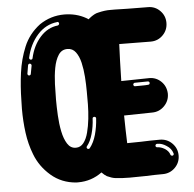

<svg xmlns="http://www.w3.org/2000/svg" viewBox="-57 -897 967 957"><g transform="rotate(-5 427.0 -419.0)"><path d="M296 2H286.6Q212.9 -3.5 160.1 -49.3Q107.4 -95 83.7 -157.4Q63.4 -209.4 55.7 -267.3Q48 -325.2 48 -387.1L49 -428.2Q50 -500.5 59.2 -567.6Q68.3 -634.7 93.1 -694.6Q118.3 -756.4 174.8 -799.5Q231.2 -837.6 299 -837.6L312.9 -837.1Q371.8 -833.7 418.8 -803L422.8 -807.4Q450 -829.2 468.8 -832.2Q502.5 -840.6 530.7 -840.1Q533.2 -840.1 535.1 -840.1H553Q581.2 -840.1 615.3 -838.6Q658.9 -837.6 715.8 -837.6H718.3Q753.5 -837.6 778.2 -812.6Q803 -787.6 803 -752Q803 -715.8 778 -690.6Q753 -665.3 716.8 -665.3H715.8Q653 -665.3 611.4 -666.3Q581.7 -666.8 559.4 -666.8Q555.9 -592.6 553.5 -482.2L693.6 -484.7Q728.2 -484.7 753 -460.6Q777.7 -436.6 779.2 -400V-399Q779.2 -363.4 754 -337.9Q728.7 -312.4 693.1 -312.4L552.5 -309.9Q553.5 -231.7 555.9 -171.3Q585.1 -171.3 624.3 -172.3Q669.8 -174.3 718.3 -174.3H719.3Q755.4 -174.3 780.7 -149Q805.9 -123.8 805.9 -88.1Q805.9 -52.5 780.7 -27.2Q755.4 -2 719.3 -2H718.3Q677.2 -2 633.2 0Q591.1 1 553.5 1Q515.8 1 483.2 -3Q481.2 -3.5 479.2 -3.5Q464.4 -5.4 440.6 -16.3Q429.2 -22.8 415.3 -37.1Q362.4 2 296 2ZM620.8 -450.5Q636.6 -450.5 647.8 -450.7Q658.9 -451 669.8 -451Q677.2 -452 684.7 -452Q693.1 -452 693.6 -460.4Q693.6 -464.4 690.8 -466.6Q688.1 -468.8 684.7 -468.8L619.8 -467.8Q616.3 -467.8 613.9 -465.1Q611.4 -462.4 611.4 -458.9Q611.9 -455.4 613.9 -453Q615.8 -450.5 619.3 -450.5ZM99 -550Q102.5 -550 104.7 -552Q106.9 -554 107.4 -557.4Q110.4 -577.2 114.9 -597.5V-599.5Q114.9 -603 112.4 -605.7Q109.9 -608.4 105.9 -608.4Q103 -608.4 100.5 -606.2Q98 -604 97.5 -601Q93.6 -580.2 90.6 -559.9V-558.4Q90.6 -555.4 92.6 -553Q94.6 -550.5 97.5 -550ZM115.3 -627.7Q118.3 -627.7 120.3 -629.5Q122.3 -631.2 122.8 -634.2Q136.6 -696.5 174 -738.4Q211.4 -780.2 261.9 -785.6Q265.3 -786.6 267.6 -789.1Q269.8 -791.6 269.8 -795Q269.8 -799 267.3 -801.2Q264.9 -803.5 261.4 -803.5Q261.4 -803.5 260.9 -803.5Q260.4 -803.5 260.4 -803.5Q260.4 -803.5 260.4 -803.2Q260.4 -803 260.4 -803Q260.4 -803 260.4 -803Q202.5 -796.5 161.6 -750.7Q120.8 -705 105.9 -637.6V-636.6Q105.9 -630.2 112.9 -627.7ZM299.5 -170.8Q322.8 -170.8 337.9 -190.1Q353 -209.4 361.1 -240.8Q369.3 -272.3 373.3 -308.7Q377.2 -345 377.7 -380.7V-445Q377.7 -480.7 375 -518.8Q372.3 -556.9 364.6 -589.9Q356.9 -622.8 341.3 -643.8Q325.7 -664.9 299.5 -664.9Q270.8 -664.9 254.7 -640.1Q238.6 -615.3 231.4 -576.7Q224.3 -538.1 222.8 -495.5Q221.3 -453 221.3 -417.8Q221.3 -382.2 223.5 -339.6Q225.7 -297 233.4 -258.9Q241.1 -220.8 256.9 -195.8Q272.8 -170.8 299.5 -170.8ZM361.4 -159.4Q364.9 -159.4 367.8 -162.4Q388.6 -188.6 399.3 -227.2Q409.9 -265.8 412.4 -307.4V-308.4Q412.4 -311.9 409.9 -314.1Q407.4 -316.3 404 -316.3H403.5Q400 -316.3 397.5 -314.1Q395 -311.9 395 -308.9Q393.1 -268.3 382.7 -231.7Q372.3 -195 355 -173.8Q352.5 -171.3 352.5 -167.8Q352.5 -164.4 355.4 -161.4Q358.4 -159.4 361.4 -159.4ZM775.7 -89.6Q778.7 -90.1 780.4 -92.3Q782.2 -94.6 782.2 -97.5L781.7 -100.5Q774.3 -125.7 750.5 -140.1Q728.2 -155 706.4 -155H704Q696.5 -155 695 -146Q695 -142.6 697.8 -140.1Q700.5 -137.6 704 -137.6Q721.3 -137.6 741.1 -125.7Q759.9 -113.4 765.3 -96Q765.8 -93.1 768.6 -91.3Q771.3 -89.6 774.3 -89.6Z"/></g></svg>

Font: AKL FREE 002
Style: Regular
Weight: 400
Designer: AKL
Foundry: AKL
Version: Version 1.00;August 17, 2024;FontCreator 13.0.0.2675 64-bit